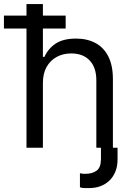

<svg xmlns="http://www.w3.org/2000/svg" viewBox="-57 -748 645 972"><path d="M454.1 0H538.1V58.6Q538.1 93.8 527.1 120.8Q516.1 147.9 496.6 166.5Q477.1 185.1 451.2 194.6Q425.3 204.1 395.5 204.1Q382.8 204.6 369.9 204.1Q356.9 203.6 347.7 200.2V128.9Q353 130.4 359.9 131.3Q366.7 132.3 374 131.8Q408.7 132.3 431.2 116.7Q453.6 101.1 454.1 58.6ZM160.2 -328.1V0H77.1V-727.5H160.2V-460H168Q187 -502.4 225.3 -527.6Q263.7 -552.7 328.1 -552.7Q383.8 -552.7 425.8 -530.5Q467.8 -508.3 491.2 -462.6Q514.6 -417 514.6 -346.7V0H430.7V-340.8Q430.7 -406.2 397 -441.9Q363.3 -477.5 303.7 -477.5Q262.7 -477.5 230.2 -460Q197.8 -442.4 179 -409.2Q160.2 -376 160.2 -328.1ZM-37.1 -603.5V-668.9H275.4V-603.5Z"/></svg>

Font: Inter Tight
Style: Regular
Weight: 400
Designer: Rasmus Andersson
Foundry: rsms
Version: Version 3.002